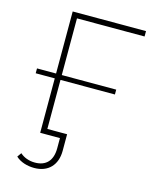

<svg xmlns="http://www.w3.org/2000/svg" viewBox="-131 -786 856 1070"><g transform="rotate(15 297.5 -251.0)"><path d="M153 0H267V59C267 130 231 168 167 168C133 168 103 157 81 137L64 161C90 186 131 198 171 198C252 198 300 146 300 65V-31H186V-314H500V-342H186V-669H576V-700H153V-342H43V-314H153Z"/></g></svg>

Font: Chess Sans ExtraLight
Style: Regular
Weight: 275
Designer: Wolf Bōese
Foundry: Wolf Bōese
Version: Version 7.223;Glyphs 3.3 (3306)